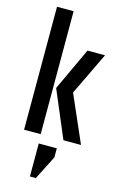

<svg xmlns="http://www.w3.org/2000/svg" viewBox="-135 -724 626 1009"><g transform="rotate(15 178.5 -220.0)"><path d="M134.2 0H43.9V-669H134.2ZM149.9 -255.4H241.9L353.6 0H258ZM241.9 -255.4H149.9L258.2 -487.9H353.6ZM137.1 49.9H235.4V99L169.4 229.5H137.1Z"/></g></svg>

Font: Teko Variable Light
Style: Regular
Weight: 300
Designer: Manushi Parikh, Jonny Pinhorn
Foundry: Indian Type Foundry
Version: Version 3.000